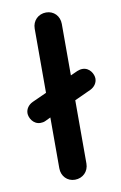

<svg xmlns="http://www.w3.org/2000/svg" viewBox="-85 -789 526 837"><g transform="rotate(-10 178.5 -370.0)"><path d="M96 -275 119 -286V-61C119 -26 144 0 178 0C213 0 239 -26 239 -61V-341L311 -374C330 -383 342 -400 342 -419C342 -438 326 -470 293 -470C285 -470 278 -468 270 -465L239 -451V-679C239 -714 214 -740 180 -740C145 -740 119 -714 119 -679V-395L55 -366C36 -357 24 -340 24 -321C24 -302 40 -270 73 -270C80 -270 88 -271 96 -275Z"/></g></svg>

Font: Hotpoint
Style: Bold
Weight: 700
Designer: Andrew Paglinawan, Luciano Perondi, Riccardo Olocco
Foundry: CAST Cooperativa Anonima Servizi Tipografici
Version: Version 1.000;PS 2.1;hotconv 16.6.51;makeotf.lib2.5.65220